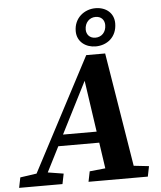

<svg xmlns="http://www.w3.org/2000/svg" viewBox="-88 -947 836 998"><g transform="rotate(-5 329.5 -448.0)"><path d="M-29 0H197.2L208.1 -53.7L114.8 -68.7H86L-18.1 -53.7L-29 0ZM33 0H92.3L390 -586.3L355.1 -550.3L435.1 0H584.4L477.4 -657H378.6L33 0ZM179.8 -197.8H475.2L469.5 -256.1H203.2L179.8 -197.8ZM333.1 0H642.5L653.4 -53.7L518.6 -68.7H489.7L344 -53.7L333.1 0ZM431.9 -697.8C491.1 -697.8 543.1 -736.8 543.1 -808.8C543.1 -861.5 503.2 -895.8 447.2 -895.8C389.2 -895.8 335 -854.5 335 -785.6C335 -728.8 381.7 -697.8 431.9 -697.8ZM434.5 -743.1C404.3 -743.1 387.5 -763.9 387.5 -789.6C387.5 -825.2 411.9 -850.6 444 -850.6C473.7 -850.6 490.6 -830.6 490.6 -804.3C490.6 -767.2 466.8 -743.1 434.5 -743.1Z"/></g></svg>

Font: Source Serif Variable
Style: Italic
Weight: 389
Italic angle: -12°
Designer: Frank Grießhammer
Foundry: Adobe Systems Incorporated
Version: Version 3.001;hotconv 1.0.111;makeotfexe 2.5.65597